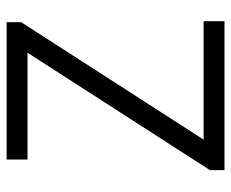

<svg xmlns="http://www.w3.org/2000/svg" viewBox="-79 -618 697 579"><g transform="rotate(-90 269.5 -328.5)"><path d="M46 0V-44L400 -594H78V-657H492V-613L138 -63H495V0Z"/></g></svg>

Font: Assistant
Style: Regular
Weight: 400
Designer: Hebrew By Ben Nathan, Latin by Paul Hunt
Version: Version 2.001;PS 002.001;hotconv 1.0.88;makeotf.lib2.5.64775